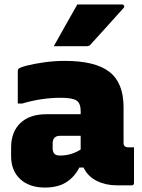

<svg xmlns="http://www.w3.org/2000/svg" viewBox="-20 -834 640 864"><path d="M536 -352V-190Q536 -176 547 -173Q551 -171 555 -171H583V-11Q583 0 572 0H505Q456 0 415.5 -20Q375 -40 356 -80H337Q315 -37 277.5 -13.5Q240 10 182 10Q112 10 71 -28Q30 -66 30 -131V-170Q30 -240 71.5 -280Q113 -320 189 -320H343V-334Q343 -369 324.5 -381.5Q306 -394 254 -394Q166 -394 80 -368H60V-514Q60 -521 63 -524Q70 -531 101.5 -539Q133 -547 178.5 -553.5Q224 -560 272 -560Q409 -560 472.5 -510.5Q536 -461 536 -352ZM217 -166Q217 -134 249 -134Q300 -134 343 -161V-223H251Q234 -223 225 -214Q217 -204 217 -190ZM328 -814H529Q535 -814 538 -808.5Q541 -803 536 -798Q498 -755 464.5 -718.5Q431 -682 387 -633Q382 -626 368 -626H222Q248 -673 274.5 -719.5Q301 -766 328 -814Z"/></svg>

Font: Recursive Sn Lnr St Blk
Style: Regular
Weight: 900
Version: Version 1.079;hotconv 1.0.112;makeotfexe 2.5.65598; ttfautoh